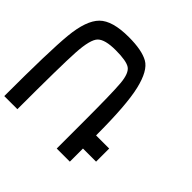

<svg xmlns="http://www.w3.org/2000/svg" viewBox="-210 -1085 1294 1294"><g transform="rotate(45 437.5 -437.5)"><path d="M625 -250H750V-125H625V0H500V-250Q500 -531.2 492.2 -617.2Q484.4 -703.1 449.2 -726.6Q414.1 -750 312.5 -750Q210.9 -750 175.8 -714.8Q140.6 -679.7 132.8 -546.9Q125 -414.1 125 0H0Q0 -429.7 15.6 -589.8Q31.2 -750 93.8 -812.5Q156.2 -875 312.5 -875Q437.5 -875 500 -839.8Q562.5 -804.7 593.8 -671.9Q625 -539.1 625 -250Z"/></g></svg>

Font: CraftyPE
Style: Regular
Weight: 400
Designer: Erek Butcher
Foundry: Haunted Coop
Version: Version 0.018;April 4, 2024;FontCreator 15.0.0.2962 64-bit